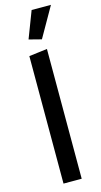

<svg xmlns="http://www.w3.org/2000/svg" viewBox="-136 -938 517 979"><g transform="rotate(-15 122.0 -448.5)"><path d="M166 0V-685L70 -673V0ZM154 -739 244 -897H142L88 -756Z"/></g></svg>

Font: Catamaran Medium
Style: Regular
Weight: 500
Designer: Pria Ravichandran
Version: Version 2.000